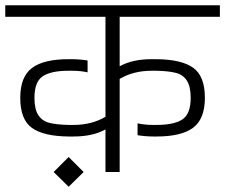

<svg xmlns="http://www.w3.org/2000/svg" viewBox="-30 -654 856 730"><path d="M0 0ZM425 -590V-402Q473 -429 547 -429H565Q661 -428 705 -396Q749 -364 749 -282Q749 -202 704.5 -168.5Q660 -135 565 -135H553Q538 -135 521 -136.5Q504 -138 493 -140V-185Q520 -179 553 -179H565Q632 -179 663.5 -200Q695 -221 695 -282Q695 -325 680.5 -347.5Q666 -370 638.5 -377Q611 -384 565 -385H547Q477 -385 425 -354V0H371V-162Q323 -135 249 -135H231Q135 -136 91 -168Q47 -200 47 -282Q47 -362 91.5 -395.5Q136 -429 231 -429H243Q258 -429 275 -427.5Q292 -426 303 -424V-379Q276 -385 243 -385H231Q164 -385 132.5 -364Q101 -343 101 -282Q101 -239 115.5 -216.5Q130 -194 157.5 -187Q185 -180 231 -179H249Q319 -179 371 -210V-590H-10V-634H806V-590ZM174 0 231 -57 288 0 231 56Z"/></svg>

Font: Biryani ExtraLight
Style: Regular
Weight: 275
Designer: Dan Reynolds and Mathieu Reguer
Foundry: Dan Reynolds and Mathieu Reguer
Version: Version 1.004; ttfautohint (v1.1) -l 5 -r 5 -G 72 -x 0 -D la